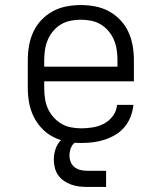

<svg xmlns="http://www.w3.org/2000/svg" viewBox="-20 -558 640 760"><path d="M302 8Q273 8 244.5 2.5Q216 -3 190.5 -16Q165 -29 145 -50.5Q125 -72 112.5 -98Q100 -124 95 -152.5Q90 -181 90 -210V-320Q90 -349 95 -377.5Q100 -406 112 -432Q124 -458 144 -479Q164 -500 189 -513.5Q214 -527 242.5 -532.5Q271 -538 300 -538Q329 -538 357.5 -532.5Q386 -527 411 -513.5Q436 -500 456 -479Q476 -458 488 -432Q500 -406 505 -377.5Q510 -349 510 -320V-236H155V-210Q155 -189 158 -168.5Q161 -148 169 -129.5Q177 -111 191 -95Q205 -79 222.5 -68.5Q240 -58 260.5 -54Q281 -50 302 -50Q325 -50 348.5 -54Q372 -58 392.5 -69Q413 -80 427.5 -100Q442 -120 443 -143H508Q506 -120 497.5 -97.5Q489 -75 474 -56.5Q459 -38 438.5 -25.5Q418 -13 395.5 -5.5Q373 2 349.5 5Q326 8 302 8ZM155 -294H445V-320Q445 -340 442 -360.5Q439 -381 431 -400Q423 -419 409.5 -435Q396 -451 378.5 -461.5Q361 -472 340.5 -476Q320 -480 300 -480Q280 -480 259.5 -476Q239 -472 221.5 -461.5Q204 -451 190.5 -435Q177 -419 169 -400Q161 -381 158 -360.5Q155 -340 155 -320ZM325 182Q309 182 293 180Q277 178 261.5 172.5Q246 167 232.5 157.5Q219 148 210 135Q201 122 197 106Q193 90 193 74Q193 52 200 31.5Q207 11 222 -4Q237 -19 258 -25.5Q279 -32 300 -32V0Q290 0 280.5 4.5Q271 9 265.5 18Q260 27 257.5 37Q255 47 255 57Q255 71 260 83.5Q265 96 275.5 104Q286 112 299 115Q312 118 325 118H400V182Z"/></svg>

Font: Iosevka Slab Light Extended
Style: Regular
Weight: 300
Width: 7
Monospace: yes
Designer: Belleve Invis
Foundry: Belleve Invis
Version: Version 11.1.0; ttfautohint (v1.8.3)